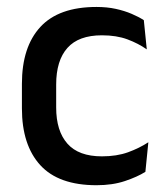

<svg xmlns="http://www.w3.org/2000/svg" viewBox="-20 -521 476 552"><path d="M257.5 11.5Q148.5 11.5 95.8 -46.2Q43 -104 43 -209.5V-280Q43 -386 96 -443.5Q149 -501 257.5 -501Q287.5 -501 312.8 -495.5Q338 -490 358.5 -481.2Q379 -472.5 393.5 -463L402 -379Q378 -396 346.5 -407.8Q315 -419.5 273 -419.5Q206 -419.5 173.8 -383.2Q141.5 -347 141.5 -278V-212Q141.5 -144.5 173.8 -108Q206 -71.5 273 -71.5Q315.5 -71.5 348 -83.2Q380.5 -95 406.5 -112L398 -27Q375 -12.5 339.2 -0.5Q303.5 11.5 257.5 11.5Z"/></svg>

Font: Anek Tamil Medium
Style: Regular
Weight: 500
Designer: Aadarsh Rajan (Tamil), Yesha Goshar (Latin)
Foundry: Ek Type
Version: Version 1.003